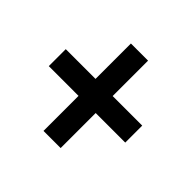

<svg xmlns="http://www.w3.org/2000/svg" viewBox="-125 -725 744 744"><g transform="rotate(45 246.5 -353.5)"><path d="M293 -399H455V-306H293V-114H199V-306H36V-399H199V-593H293Z"/></g></svg>

Font: Noto Sans Thai Looped Condensed SemiBold
Style: Regular
Weight: 600
Width: 3
Designer: Sasikarn Vongin, Ben Mitchell
Foundry: The Fontpad Ltd
Version: Version 1.001; ttfautohint (v1.8.4.7-5d5b)